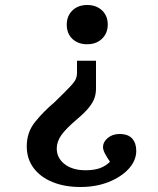

<svg xmlns="http://www.w3.org/2000/svg" viewBox="-20 -553 633 768"><path d="M364 -310V-199Q364 -180 358.5 -162.5Q353 -145 337 -124.5Q321 -104 288 -76Q243 -38 225 -12Q207 14 207 41Q207 79 238.5 103.5Q270 128 322 128Q357 128 380 119.5Q403 111 420 94Q410 80 401 63.5Q392 47 392 35Q392 15 411 -1Q430 -17 458 -17Q493 -17 509 1.5Q525 20 525 50Q525 89 495 122Q465 155 414.5 175Q364 195 302 195Q238 195 189.5 175Q141 155 114 118.5Q87 82 87 32Q87 -24 120.5 -65.5Q154 -107 198 -144Q240 -185 259.5 -205.5Q279 -226 283.5 -237.5Q288 -249 288 -260V-310ZM329 -533Q365 -533 388 -511.5Q411 -490 411 -455Q411 -420 388 -398Q365 -376 329 -376Q292 -376 269.5 -397.5Q247 -419 247 -454Q247 -489 269.5 -511Q292 -533 329 -533Z"/></svg>

Font: Literata 7pt Medium
Style: Regular
Weight: 500
Designer: Latin by Veronika Burian and Jose Scaglione. Greek by Irene Vlachou. Cyrillic by Vera Evstafieva.
Foundry: TypeTogether
Version: Version 3.002